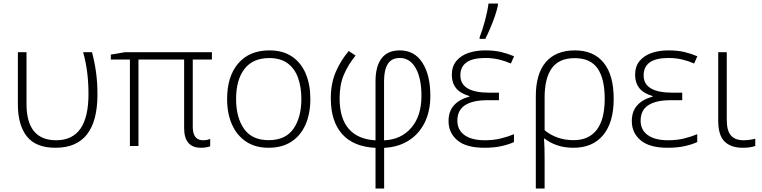

<svg xmlns="http://www.w3.org/2000/svg" viewBox="-20 -826 4309 1086"><path d="M293.9 9.8Q182.6 9.8 131.8 -54.7Q81.1 -119.1 81.1 -235.4V-530.8H129.9V-238.8Q129.9 -32.7 297.9 -32.7Q480.5 -32.7 480.5 -293.5Q480.5 -356.9 473.4 -415Q466.3 -473.1 450.2 -530.8H500.5Q515.6 -473.1 523.4 -416Q531.2 -358.9 531.2 -292Q531.2 9.8 293.9 9.8Z M1127.9 -32.7Q1142.1 -32.7 1152.1 -34.9Q1162.1 -37.1 1168.9 -40V1.5Q1161.6 4.4 1148.2 7.1Q1134.8 9.8 1116.7 9.8Q1021.5 9.8 1021.5 -101.6V-489.3H763.2V0H714.8V-489.3H606.9V-517.1L687.5 -530.8H1178.7V-489.3H1070.3V-109.4Q1070.3 -32.7 1127.9 -32.7Z M1735.4 -266.1Q1735.4 -184.1 1708.5 -122.1Q1681.6 -60.1 1628.9 -25.1Q1576.2 9.8 1498.5 9.8Q1424.3 9.8 1372.1 -24.9Q1319.8 -59.6 1292.2 -121.6Q1264.6 -183.6 1264.6 -266.1Q1264.6 -394.5 1327.9 -467.8Q1391.1 -541 1503.4 -541Q1580.6 -541 1632.1 -505.9Q1683.6 -470.7 1709.5 -408.9Q1735.4 -347.2 1735.4 -266.1ZM1315.4 -266.1Q1315.4 -161.1 1360.4 -97.2Q1405.3 -33.2 1499.5 -33.2Q1595.2 -33.2 1639.9 -97.7Q1684.6 -162.1 1684.6 -266.1Q1684.6 -333 1666 -385.3Q1647.5 -437.5 1607.4 -467.5Q1567.4 -497.6 1502.9 -497.6Q1410.2 -497.6 1362.8 -436Q1315.4 -374.5 1315.4 -266.1Z M1952.6 -537.6 1991.2 -511.7Q1949.7 -460.9 1925.3 -404.1Q1900.9 -347.2 1900.9 -270Q1900.9 -156.2 1952.9 -96.9Q2004.9 -37.6 2104 -32.2V-366.2Q2104 -450.7 2138.2 -495.8Q2172.4 -541 2241.2 -541Q2324.2 -541 2369.1 -471.4Q2414.1 -401.9 2414.1 -284.2Q2414.1 -196.3 2381.6 -131.6Q2349.1 -66.9 2290.5 -30.3Q2231.9 6.3 2152.8 10.3V240.2H2104V10.3Q1979.5 4.4 1915.3 -67.6Q1851.1 -139.6 1851.1 -270Q1851.1 -353.5 1878.9 -418.5Q1906.7 -483.4 1952.6 -537.6ZM2241.7 -498Q2194.8 -498 2173.6 -464.4Q2152.3 -430.7 2152.3 -367.2V-32.2Q2249.5 -36.6 2306.6 -103.5Q2363.8 -170.4 2363.8 -283.2Q2363.8 -383.3 2331.3 -440.7Q2298.8 -498 2241.7 -498Z M2802.2 -301.8V-259.3H2737.3Q2654.8 -259.3 2610.8 -231.2Q2566.9 -203.1 2566.9 -143.1Q2566.9 -91.3 2607.2 -62Q2647.5 -32.7 2722.7 -32.7Q2771.5 -32.7 2811.5 -42.5Q2851.6 -52.2 2887.2 -66.9V-22.5Q2859.4 -9.3 2817.4 0.2Q2775.4 9.8 2720.7 9.8Q2616.7 9.8 2566.9 -32.5Q2517.1 -74.7 2517.1 -141.1Q2517.1 -196.8 2548.3 -231Q2579.6 -265.1 2634.8 -279.3V-282.7Q2582.5 -297.9 2559.1 -328.1Q2535.6 -358.4 2535.6 -401.9Q2535.6 -450.2 2561 -481Q2586.4 -511.7 2629.2 -526.4Q2671.9 -541 2723.6 -541Q2775.4 -541 2812.7 -532.2Q2850.1 -523.4 2887.7 -507.8L2869.6 -466.8Q2838.9 -480.5 2802.5 -489.3Q2766.1 -498 2724.1 -498Q2584 -498 2584 -399.4Q2584 -301.8 2747.6 -301.8ZM2692.9 -606V-615.2Q2708 -653.3 2722.7 -707.3Q2737.3 -761.2 2743.2 -806.2H2796.4V-796.4Q2791 -769 2779.3 -734.9Q2767.6 -700.7 2752.9 -666.5Q2738.3 -632.3 2725.1 -606Z M3451.2 -267.1Q3451.2 -133.8 3391.8 -62Q3332.5 9.8 3223.6 9.8Q3171.9 9.8 3130.6 -4.6Q3089.4 -19 3060.5 -42H3057.1Q3059.1 -15.1 3059.8 13.2Q3060.5 41.5 3060.5 76.2V240.2H3010.7V-280.8Q3010.7 -409.2 3067.6 -475.1Q3124.5 -541 3232.4 -541Q3337.4 -541 3394.3 -471.4Q3451.2 -401.9 3451.2 -267.1ZM3231 -497.1Q3142.1 -497.1 3101.3 -440.4Q3060.5 -383.8 3060.5 -274.9V-89.4Q3091.8 -63 3133.5 -48.1Q3175.3 -33.2 3224.6 -33.2Q3310.5 -33.2 3355.5 -92Q3400.4 -150.9 3400.4 -267.1Q3400.4 -380.4 3360.1 -438.7Q3319.8 -497.1 3231 -497.1Z M3838.9 -301.8V-259.3H3773.9Q3691.4 -259.3 3647.5 -231.2Q3603.5 -203.1 3603.5 -143.1Q3603.5 -91.3 3643.8 -62Q3684.1 -32.7 3759.3 -32.7Q3808.1 -32.7 3848.1 -42.5Q3888.2 -52.2 3923.8 -66.9V-22.5Q3896 -9.3 3854 0.2Q3812 9.8 3757.3 9.8Q3653.3 9.8 3603.5 -32.5Q3553.7 -74.7 3553.7 -141.1Q3553.7 -196.8 3585 -231Q3616.2 -265.1 3671.4 -279.3V-282.7Q3619.1 -297.9 3595.7 -328.1Q3572.3 -358.4 3572.3 -401.9Q3572.3 -450.2 3597.7 -481Q3623 -511.7 3665.8 -526.4Q3708.5 -541 3760.3 -541Q3812 -541 3849.4 -532.2Q3886.7 -523.4 3924.3 -507.8L3906.2 -466.8Q3875.5 -480.5 3839.1 -489.3Q3802.7 -498 3760.7 -498Q3620.6 -498 3620.6 -399.4Q3620.6 -301.8 3784.2 -301.8Z M4090.8 -530.8V-148.9Q4090.8 -86.9 4114.3 -59.8Q4137.7 -32.7 4186 -32.7Q4203.6 -32.7 4221.7 -35.4Q4239.7 -38.1 4252 -41.5V-0.5Q4224.1 9.8 4180.7 9.8Q4115.2 9.8 4078.9 -24.9Q4042.5 -59.6 4042.5 -144V-530.8Z"/></svg>

Font: Open Sans Light
Style: Regular
Weight: 300
Designer: Monotype Design Team
Foundry: Monotype Imaging Inc.
Version: Version 3.000; ttfautohint (v1.8.4)